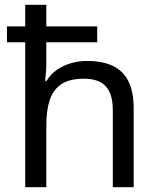

<svg xmlns="http://www.w3.org/2000/svg" viewBox="-20 -780 658 800"><path d="M173 -760V-670H385V-604H173V-517Q173 -498 171.5 -478.5Q170 -459 168 -443H174Q191 -471 217 -489Q243 -507 275 -516.5Q307 -526 342 -526Q407 -526 450 -505.5Q493 -485 515 -441.5Q537 -398 537 -329V0H450V-323Q450 -388 421 -420Q392 -452 330 -452Q270 -452 236 -429.5Q202 -407 187.5 -364Q173 -321 173 -258V0H85V-604H9V-670H85V-760Z"/></svg>

Font: Noto Sans Lao Looped
Style: Regular
Weight: 400
Designer: Mark Frömberg, Ben Mitchell
Foundry: The Fontpad Ltd
Version: Version 1.001